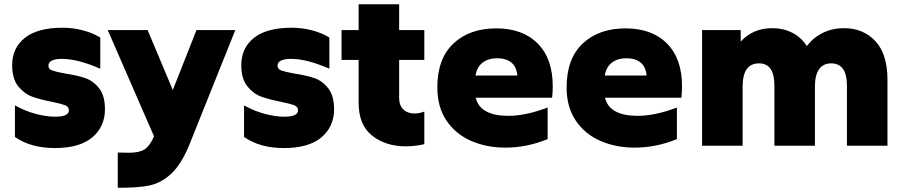

<svg xmlns="http://www.w3.org/2000/svg" viewBox="-20 -683 4237 900"><path d="M50 -41V-189Q99 -162 148 -149Q197 -136 239 -136Q303 -136 303 -166Q303 -183 284.5 -190Q266 -197 222 -206Q166 -217 129.5 -230.5Q93 -244 65 -279Q37 -314 37 -378Q37 -458 96.5 -505.5Q156 -553 273 -553Q322 -553 368 -541Q414 -529 450 -507V-361Q344 -407 271 -407Q207 -407 207 -375Q207 -359 225 -352.5Q243 -346 287 -338Q340 -330 378 -317.5Q416 -305 444 -270Q472 -235 472 -171Q472 -89 412.5 -39Q353 11 237 11Q124 11 50 -41Z M585 33Q630 33 655.5 18.5Q681 4 702 -44L485 -542H672L790 -261L901 -542H1083L869 -8Q831 86 783.5 130.5Q736 175 680 186.5Q624 198 532 197V32Z M1124 -41V-189Q1173 -162 1222 -149Q1271 -136 1313 -136Q1377 -136 1377 -166Q1377 -183 1358.5 -190Q1340 -197 1296 -206Q1240 -217 1203.5 -230.5Q1167 -244 1139 -279Q1111 -314 1111 -378Q1111 -458 1170.5 -505.5Q1230 -553 1347 -553Q1396 -553 1442 -541Q1488 -529 1524 -507V-361Q1418 -407 1345 -407Q1281 -407 1281 -375Q1281 -359 1299 -352.5Q1317 -346 1361 -338Q1414 -330 1452 -317.5Q1490 -305 1518 -270Q1546 -235 1546 -171Q1546 -89 1486.5 -39Q1427 11 1311 11Q1198 11 1124 -41Z M1581 -542H1661V-663H1851V-542H1969V-402H1851V-225Q1851 -188 1871 -169.5Q1891 -151 1923 -151Q1945 -151 1969 -160V-7Q1922 3 1883 3Q1788 3 1724.5 -47Q1661 -97 1661 -202V-402H1581Z M2030 -273Q2030 -408 2105.5 -479Q2181 -550 2306 -550Q2430 -550 2500.5 -479Q2571 -408 2571 -279Q2571 -254 2568 -225H2210Q2220 -182 2259 -161Q2298 -140 2362 -140Q2445 -140 2547 -179V-31Q2450 9 2349 9Q2261 9 2188.5 -22.5Q2116 -54 2073 -117.5Q2030 -181 2030 -273ZM2310 -410Q2270 -410 2243 -390Q2216 -370 2209 -329H2405Q2401 -371 2376 -390.5Q2351 -410 2310 -410Z M2636 -273Q2636 -408 2711.5 -479Q2787 -550 2912 -550Q3036 -550 3106.5 -479Q3177 -408 3177 -279Q3177 -254 3174 -225H2816Q2826 -182 2865 -161Q2904 -140 2968 -140Q3051 -140 3153 -179V-31Q3056 9 2955 9Q2867 9 2794.5 -22.5Q2722 -54 2679 -117.5Q2636 -181 2636 -273ZM2916 -410Q2876 -410 2849 -390Q2822 -370 2815 -329H3011Q3007 -371 2982 -390.5Q2957 -410 2916 -410Z M4140 -310V0H3950V-282Q3950 -386 3876 -386Q3839 -386 3819.5 -358.5Q3800 -331 3800 -277V0H3610V-282Q3610 -386 3538 -386Q3461 -386 3461 -277V0H3271V-542H3452V-488Q3509 -551 3601 -551Q3651 -551 3693 -530Q3735 -509 3762 -467Q3793 -508 3838 -529.5Q3883 -551 3936 -551Q4027 -551 4083.5 -490Q4140 -429 4140 -310Z"/></svg>

Font: Chess Sans ExtraBold
Style: Regular
Weight: 800
Designer: Wolf Bōese
Foundry: Wolf Bōese
Version: Version 7.223